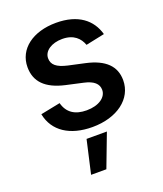

<svg xmlns="http://www.w3.org/2000/svg" viewBox="-145 -647 831 980"><g transform="rotate(-20 271.0 -157.5)"><path d="M270 11.2C404.8 11.2 498.5 -59.6 498.5 -160.2C498.5 -236.3 449.7 -285.2 347.7 -307.6L258.3 -327.1C200.2 -340.3 176.3 -361.3 176.3 -396C176.3 -436 219.7 -464.4 277.3 -464.4C339.8 -464.4 370.6 -431.6 384.3 -393.6L486.3 -415C463.4 -497.1 396 -552.7 275.9 -552.7C149.9 -552.7 62 -487.8 62 -389.2C62 -310.1 110.8 -260.3 212.9 -237.3L305.2 -216.8C356.4 -205.6 380.9 -183.6 380.9 -150.4C380.9 -110.8 338.4 -79.1 271.5 -79.1C208.5 -79.1 168 -105.5 153.3 -161.1L46.4 -139.6C65.4 -42.5 148.9 11.2 270 11.2ZM179.2 237.8H262.2L330.6 57.6H220.2Z"/></g></svg>

Font: Raveo Medium
Style: Regular
Weight: 500
Designer: Jakub Foglar, Rasmus Andersson (Inter)
Foundry: Jakubfoglar.com
Version: Version 1.100;Glyphs 3.2.3 (3260)